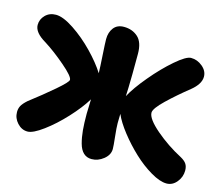

<svg xmlns="http://www.w3.org/2000/svg" viewBox="-104 -843 1176 1017"><g transform="rotate(15 484.0 -334.5)"><path d="M105 -38.1Q72.8 -38.1 48.8 -64.2Q24.9 -90.3 24.9 -124Q24.9 -142.6 32.7 -157.7Q40.5 -172.9 64 -193.8Q134.8 -248 193.4 -298.3Q252 -348.6 252 -360.8Q252 -379.9 190.9 -432.1Q129.9 -484.4 75.2 -519Q11.2 -556.2 11.2 -598.1Q11.2 -628.9 33.9 -651.9Q56.6 -674.8 91.8 -674.8Q131.3 -674.8 191.4 -634.8Q251.5 -594.7 304.9 -539.6Q358.4 -484.4 390.1 -434.1Q389.2 -468.3 385 -533.7Q380.9 -599.1 380.9 -619.1Q380.9 -656.2 400.1 -681.2Q419.4 -706.1 456.1 -706.1Q502.4 -706.1 533.2 -678.2Q564 -650.4 564 -586.9Q564 -457.5 562 -401.9Q560.1 -367.7 560.1 -354Q586.9 -404.3 643.6 -471.9Q700.2 -539.6 757.8 -589.4Q815.4 -639.2 841.8 -639.2Q876.5 -639.2 904.8 -615.5Q933.1 -591.8 933.1 -560.1Q933.1 -520 883.8 -480Q819.3 -428.7 766.6 -378.2Q713.9 -327.6 713.9 -305.2Q713.9 -271.5 780 -214.8Q846.2 -158.2 924.8 -117.2Q946.8 -105 956.3 -90.8Q965.8 -76.7 965.8 -54.2Q965.8 -19 942.9 9Q919.9 37.1 887.2 37.1Q851.1 37.1 800 7.1Q749 -22.9 701.9 -67.1Q654.8 -111.3 614.5 -162.6Q574.2 -213.9 556.2 -255.9Q555.2 -237.8 555.2 -205.1Q555.2 -180.7 560.5 -131.8Q565.9 -83 565.9 -65.9Q565.9 -33.2 535.6 -9Q505.4 15.1 470.2 15.1Q443.8 15.1 426 -1.5Q408.2 -18.1 399.4 -50.5Q390.6 -83 387.2 -120.4Q383.8 -157.7 383.8 -210Q383.8 -220.7 386.2 -290Q354 -237.3 299.6 -178.5Q245.1 -119.6 189.9 -78.9Q134.8 -38.1 105 -38.1Z"/></g></svg>

Font: Shantell Sans Irregular
Style: Regular
Weight: 800
Designer: Stephen Nixon, Anya Danilova, Shantell Martin
Foundry: Arrow Type
Version: Version 1.006;[9816181b4]